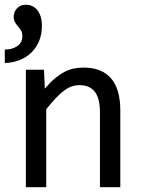

<svg xmlns="http://www.w3.org/2000/svg" viewBox="-20 -781 590 801"><path d="M87.9 -490.2V0H172.9V-325.2C188.5 -344.7 202.6 -361 215.1 -374C227.6 -387 239.3 -397.4 250 -405C260.7 -412.7 271.1 -418.1 281 -421.1C290.9 -424.2 301.1 -425.8 311.5 -425.8C339.8 -425.8 361.2 -416.6 375.5 -398.2C389.8 -379.8 397 -351.4 397 -313V0H481.9V-319.8C481.9 -379.7 469 -424.6 443.1 -454.3C417.2 -484.1 379.1 -499 328.6 -499C314.3 -499 300.5 -497.6 287.1 -494.9C273.8 -492.1 260.7 -487.3 247.8 -480.5C234.9 -473.6 221.8 -464.6 208.5 -453.4C195.1 -442.1 181.3 -428.1 167 -411.1L163.6 -490.2ZM0 -574.2V-518.1C21.2 -518.7 41.2 -522.6 60.1 -529.8C78.9 -536.9 95.4 -547.1 109.4 -560.3C123.4 -573.5 134.4 -589.5 142.6 -608.4C150.7 -627.3 154.8 -648.8 154.8 -672.9C154.8 -688.2 153 -701.3 149.4 -712.4C145.8 -723.5 141 -732.7 134.8 -740C128.6 -747.3 121.5 -752.7 113.5 -756.1C105.6 -759.5 97 -761.2 87.9 -761.2C79.1 -761.2 71.5 -759.7 65.2 -756.6C58.8 -753.5 53.6 -749.6 49.6 -744.9C45.5 -740.2 42.4 -734.9 40.3 -729.2C38.2 -723.6 37.1 -718.1 37.1 -712.9C37.1 -702.5 39 -694.2 42.7 -688C46.5 -681.8 50.6 -676.1 55.2 -670.9C59.7 -665.7 63.9 -660 67.6 -653.8C71.4 -647.6 73.2 -639.3 73.2 -628.9C73.2 -620.1 71.4 -612.4 67.6 -605.7C63.9 -599 58.7 -593.3 52 -588.6C45.3 -583.9 37.5 -580.3 28.6 -577.9C19.6 -575.4 10.1 -574.2 0 -574.2ZM0 -490.2Z"/></svg>

Font: CodeNewRoman Nerd Font Mono
Style: Regular
Weight: 400
Monospace: yes
Designer: Sam Radian
Foundry: Code New Roman
Version: Version 2.00 November 29, 2014;Nerd Fonts 3.2.1